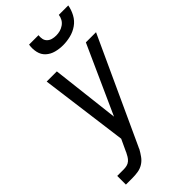

<svg xmlns="http://www.w3.org/2000/svg" viewBox="-291 -1025 1095 1095"><g transform="rotate(-45 257.0 -477.5)"><path d="M20 0V-70H73Q85 -70 98 -73Q111 -76 121.5 -85Q132 -94 139 -106Q146 -118 152 -130V-131L186 -204L116 -735H198L246 -322L432 -735H514L223 -102Q221 -99 220 -96Q219 -93 218 -91V-90Q207 -70 193 -50.5Q179 -31 159.5 -19Q140 -7 117.5 -3.5Q95 0 73 0ZM329 -815Q299 -815 271 -822.5Q243 -830 222.5 -848.5Q202 -867 195.5 -896Q189 -925 194 -955H270Q268 -939 271 -924.5Q274 -910 284.5 -900Q295 -890 309.5 -886Q324 -882 340 -882Q356 -882 371.5 -886Q387 -890 401.5 -900Q416 -910 424 -924.5Q432 -939 434 -955H510Q505 -925 489.5 -896Q474 -867 447.5 -848.5Q421 -830 390 -822.5Q359 -815 329 -815Z"/></g></svg>

Font: Iosevka SS18
Style: Italic
Weight: 400
Italic angle: -9°
Monospace: yes
Designer: Belleve Invis
Foundry: Belleve Invis
Version: Version 25.1.1; ttfautohint (v1.8.4)